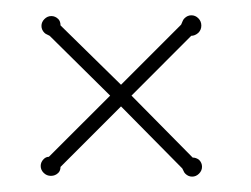

<svg xmlns="http://www.w3.org/2000/svg" viewBox="-20 -394 328 251"><path d="M231.9 -188Q236.3 -188 240.2 -185.1Q244.1 -181.2 244.1 -176Q244.1 -170.9 240.2 -167Q236.3 -163.1 231.2 -163.1Q226.1 -163.1 222.2 -167Q220.7 -168.5 220 -170.4Q219.2 -172.4 218.3 -173.8L138.2 -254.9L59.1 -175.8Q59.1 -170.9 56.2 -168Q52.2 -164.1 46.6 -164.1Q41 -164.1 37.1 -168Q33.2 -171.9 33.2 -177Q33.2 -182.1 37.1 -186Q40 -189 43.9 -189L124 -269L44.9 -347.2Q43.5 -348.1 41.5 -348.9Q39.6 -349.6 38.1 -351.1Q34.2 -355 34.2 -360.1Q34.2 -365.2 38.1 -369.1Q42 -373 47.1 -373Q52.2 -373 56.2 -369.1Q59.1 -366.2 59.1 -360.8L138.2 -283.2L216.8 -361.8Q217.8 -364.3 218.8 -366.5Q219.7 -368.7 221.2 -370.1Q225.1 -374 230.2 -374Q235.4 -374 239.3 -370.1Q243.2 -366.2 243.2 -360.6Q243.2 -355 239.3 -351.1Q234.9 -347.2 230 -347.2L151.9 -269Z"/></svg>

Font: Wire One
Style: Regular
Weight: 400
Designer: Alexei Vanyashin, Gayaneh Bagdasaryan
Foundry: Cyreal Type Foundry
Version: Version 1.000